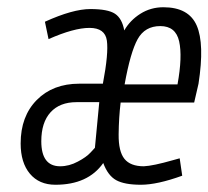

<svg xmlns="http://www.w3.org/2000/svg" viewBox="-20 -500 575 530"><path d="M133 10Q88 10 62.5 -20.5Q37 -51 37 -104Q37 -179 81.5 -224Q126 -269 199 -269H264Q280 -353 275 -388Q270 -423 227 -423Q184 -423 114 -392L104 -440Q181 -475 229.5 -475Q278 -475 297.5 -462Q317 -449 323 -416Q339 -444 367.5 -462Q396 -480 431 -480Q501 -480 523 -429.5Q545 -379 528 -269L516 -217H313Q308 -176 307.5 -129Q307 -82 323.5 -61.5Q340 -41 377 -41Q402 -42 458 -58L476 -63L483 -15Q414 10 369 10Q324 10 301 -2.5Q278 -15 265 -50Q223 10 133 10ZM242 -92 254 -218H191Q145 -218 119.5 -190Q94 -162 94 -110Q94 -41 146 -41Q171 -41 195 -54Q218 -66 230 -79ZM324 -267H470Q484 -344 474.5 -386Q465 -428 422.5 -428Q380 -428 360 -392Q340 -356 324 -267Z"/></svg>

Font: Lekton
Style: Italic
Weight: 400
Italic angle: -9.3°
Designer: Paolo Mazzetti, Luciano Perondi, Raffaele Flato, Elena Papassissa, Emilio Macchia, Michela Povoleri, Tobias Seemiller, R
Version: Version 3.000